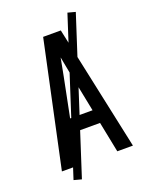

<svg xmlns="http://www.w3.org/2000/svg" viewBox="-163 -899 827 1062"><g transform="rotate(-20 250.0 -368.0)"><path d="M41 0 198 -735H302L459 0H367L331 -180H169L133 0ZM316 -260 270 -490Q265 -516 260 -542Q255 -568 250 -595Q245 -568 240 -542Q235 -516 230 -490L184 -260ZM130 79 85 67 370 -815 415 -803Z"/></g></svg>

Font: Iosevka Term Medium
Style: Regular
Weight: 500
Monospace: yes
Designer: Belleve Invis
Foundry: Belleve Invis
Version: Version 26.3.1